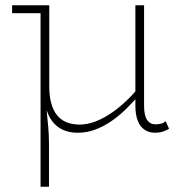

<svg xmlns="http://www.w3.org/2000/svg" viewBox="-20 -491 701 729"><path d="M275 13Q243 13 219 2Q195 -9 178.5 -30.5Q162 -52 153.5 -85Q145 -118 145 -163V-471H167V-163Q167 -128 174 -101Q181 -74 195 -55.5Q209 -37 231 -27.5Q253 -18 282 -18Q311 -18 340.5 -29Q370 -40 400 -60Q430 -80 458.5 -107Q487 -134 513 -166V-136Q487 -105 459.5 -78Q432 -51 402 -30.5Q372 -10 340.5 1.5Q309 13 275 13ZM134 218V-471H154V-127Q154 -102 157 -72.5Q160 -43 163 -10.5Q166 22 166 57V218ZM26 -441V-471H152V-441ZM569 13Q545 13 528 1Q511 -11 502.5 -34Q494 -57 494 -90V-471H527V-90Q527 -52 538.5 -35.5Q550 -19 570 -19Q583 -19 592 -21.5Q601 -24 609 -31L622 -2Q610 5 597.5 9Q585 13 569 13Z"/></svg>

Font: BioRhyme ExtraBold ExtraLight
Style: Regular
Weight: 250
Version: Version 1.600;gftools[0.9.33]